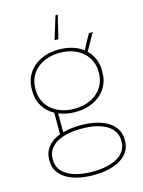

<svg xmlns="http://www.w3.org/2000/svg" viewBox="-134 -791 795 1068"><g transform="rotate(-15 263.5 -257.0)"><path d="M307 -714H294L253 -581H275ZM60 -338C60 -274 93 -222 147 -192V-68C87 -45 52 -3 52 53V61C52 147 137 200 267 200H272C402 200 487 147 487 61V53C487 -34 402 -87 272 -87H267C229 -87 196 -82 167 -74V-183C194 -172 226 -165 260 -165H264C381 -165 464 -237 464 -338V-352C464 -400 446 -441 414 -471L470 -570H448C428 -536 417 -514 401 -483C366 -510 319 -525 264 -525H260C143 -525 60 -453 60 -352ZM80 -350C80 -441 155 -506 261 -506H263C369 -506 444 -441 444 -350V-340C444 -249 369 -184 263 -184H261C155 -184 80 -249 80 -340ZM72 53C72 -23 149 -67 268 -67H271C390 -67 467 -23 467 53V61C467 136 390 180 271 180H268C149 180 72 136 72 61Z"/></g></svg>

Font: Fixel Text Thin
Style: Regular
Weight: 100
Width: 4
Designer: AlfaBravo + MacPaw
Foundry: Kyrylo Tkachov, Marchela Mozhyna, Serhii Makarenko, Maria Weinstein, Zakhar Kryvoshyya
Version: Version 1.211